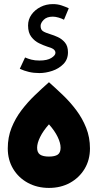

<svg xmlns="http://www.w3.org/2000/svg" viewBox="-20 -922 479 942"><path d="M220.2 -153.8Q190.9 -153.8 176.5 -163.6Q162.1 -173.3 162.1 -197.3Q162.1 -219.7 177 -250Q191.9 -280.3 220.2 -312Q248.5 -280.3 262.9 -250.2Q277.3 -220.2 277.3 -197.3Q277.3 -172.9 263.2 -163.3Q249 -153.8 220.2 -153.8ZM220.2 0Q278.3 0 323.7 -25.1Q369.1 -50.3 395.3 -94Q421.4 -137.7 421.4 -193.8Q421.4 -248 402.8 -294.7Q384.3 -341.3 354.5 -381.1Q324.7 -420.9 289.3 -454.8Q253.9 -488.8 220.2 -518.6Q186.5 -488.8 151.1 -454.8Q115.7 -420.9 85.4 -381.1Q55.2 -341.3 36.6 -294.9Q18.1 -248.5 18.1 -193.8Q18.1 -137.7 44.4 -93.8Q70.8 -49.8 116.7 -24.9Q162.6 0 220.2 0ZM293.9 -825.2 317.4 -881.3Q300.8 -889.2 281.7 -895.5Q262.7 -901.9 239.3 -901.9Q206.5 -901.9 179 -887.9Q151.4 -874 134.5 -850.3Q117.7 -826.7 117.7 -796.9Q117.7 -761.7 133.8 -741Q149.9 -720.2 171.9 -709.7Q193.8 -699.2 210.4 -693.8Q236.8 -686 244.4 -679Q252 -671.9 252 -662.6Q252 -650.4 231.9 -637.7Q211.9 -625 173.3 -625Q150.9 -625 134 -629.4Q117.2 -633.8 103 -640.1L77.1 -584.5Q98.1 -574.7 121.8 -569.1Q145.5 -563.5 173.3 -563.5Q203.6 -563.5 236.1 -574.2Q268.6 -585 291 -607.7Q313.5 -630.4 313.5 -665.5Q313.5 -695.8 298.6 -713.4Q283.7 -731 263.9 -740Q244.1 -749 229 -753.4Q201.7 -761.7 190.4 -769.3Q179.2 -776.9 179.2 -794.9Q179.2 -809.1 194.3 -824.7Q209.5 -840.3 239.3 -840.3Q252 -840.3 267.6 -835.7Q283.2 -831.1 293.9 -825.2Z"/></svg>

Font: Estedad-VF-FD Black
Style: Regular
Weight: 900
Designer: Amin Abedi
Version: Version 4.000